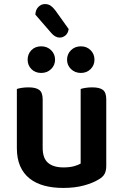

<svg xmlns="http://www.w3.org/2000/svg" viewBox="-20 -910 606 945"><path d="M503 -93Q503 -70 495 -54.5Q487 -39 466 -27Q437 -9 392.5 3Q348 15 291 15Q239 15 197 3.5Q155 -8 125 -32Q95 -56 79 -93Q63 -130 63 -181V-472Q71 -475 86.5 -477.5Q102 -480 121 -480Q156 -480 173 -467.5Q190 -455 190 -421V-183Q190 -131 216.5 -108.5Q243 -86 292 -86Q323 -86 344.5 -92Q366 -98 377 -105V-472Q385 -475 400.5 -477.5Q416 -480 434 -480Q470 -480 486.5 -467.5Q503 -455 503 -421ZM251 -616Q251 -589 231.5 -570Q212 -551 183 -551Q153 -551 134.5 -570Q116 -589 116 -616Q116 -644 134.5 -663Q153 -682 183 -682Q212 -682 231.5 -663Q251 -644 251 -616ZM445 -616Q445 -589 426 -570Q407 -551 378 -551Q349 -551 329.5 -570Q310 -589 310 -616Q310 -644 329.5 -663Q349 -682 378 -682Q407 -682 426 -663Q445 -644 445 -616ZM154 -838Q155 -862 169 -876Q183 -890 201 -890Q218 -890 230 -881.5Q242 -873 253 -858L318 -767Q315 -746 302 -735.5Q289 -725 274 -725Q252 -725 233 -747Z"/></svg>

Font: Baloo Thambi 2 SemiBold
Style: Regular
Weight: 600
Designer: Aadarsh Rajan and Ek Type
Foundry: Ek Type
Version: Version 1.640;hotconv 1.0.111;makeotfexe 2.5.65597; ttfautoh